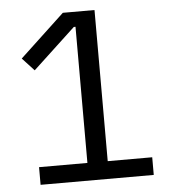

<svg xmlns="http://www.w3.org/2000/svg" viewBox="-51 -744 702 791"><g transform="rotate(-5 300.0 -349.0)"><path d="M553 0V-73H369V-698H238L53 -525L102 -472L278 -636H285V-73H85V0Z"/></g></svg>

Font: IBM Plex Mono
Style: Regular
Weight: 400
Monospace: yes
Designer: Mike Abbink, Paul van der Laan, Pieter van Rosmalen
Foundry: Bold Monday
Version: Version 2.004